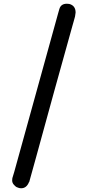

<svg xmlns="http://www.w3.org/2000/svg" viewBox="-20 -813 469 1026"><path d="M56 106Q94 -32 170 -306Q246 -580 284 -718Q286 -726 290.5 -741.5Q295 -757 297 -764Q305 -793 337 -793L350 -792Q384 -783 384 -746L381 -725Q379 -716 374 -699.5Q369 -683 367 -675Q334 -559 270 -326.5Q206 -94 174 23L136 160H135Q122 193 93 193Q84 193 77 190Q73 189 68 186.5Q63 184 54 174Q45 164 45 151Q45 143 46 139Z"/></svg>

Font: Soda Fountain
Style: RegularOblique
Weight: 400
Version: Version 1.0